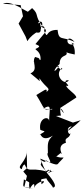

<svg xmlns="http://www.w3.org/2000/svg" viewBox="-119 -977 571 1311"><path d="M297 -188C272 -310 355 -140 291 -239L402 -311C403 -333 336 -369 333 -392C380 -380 289 -432 351 -429C327 -387 245 -461 304 -514C317 -480 244 -538 284 -524C239 -463 246 -505 288 -540C289 -626 377 -571 314 -653C305 -624 344 -614 391 -605C399 -687 337 -698 389 -676C319 -653 332 -758 390 -691C304 -732 283 -694 274 -773C181 -774 215 -698 182 -766C200 -821 134 -796 115 -759C160 -745 166 -757 154 -821C114 -806 178 -861 169 -799C113 -877 151 -875 100 -922C87 -906 43 -885 92 -889C62 -891 -38 -979 -99 -952L22 -942L38 -866L8 -816L55 -729L68 -696C111 -765 180 -765 157 -799C138 -799 215 -782 189 -760C199 -765 214 -787 123 -676C147 -664 165 -662 124 -643C119 -634 169 -627 156 -551C173 -568 141 -585 108 -558C166 -570 157 -579 121 -588C94 -555 148 -502 89 -476C155 -424 163 -405 144 -447C133 -434 161 -423 148 -446C198 -370 232 -377 199 -349C206 -384 175 -354 129 -328C187 -238 173 -217 233 -233C236 -239 260 -219 177 -236C238 -270 218 -237 216 -145C222 -190 142 -176 156 -91C184 -76 204 -89 153 -58C157 -80 159 1 242 -51C202 -14 207 6 208 67C194 81 232 119 223 137C170 91 216 153 159 115C177 160 129 122 198 194C73 159 79 215 43 132C79 164 42 119 30 178C-17 162 72 124 63 47L66 170L40 194L65 224L47 300L107 310C17 303 43 294 44 248C105 281 68 255 84 314C101 280 123 262 113 307C130 259 218 244 164 281C166 237 139 252 226 236C155 219 242 288 242 304C285 299 217 223 199 201C233 168 240 185 202 209C277 169 244 210 210 181C194 206 186 182 156 106C277 158 270 150 283 134C338 74 315 115 261 89C272 89 259 97 295 68C323 97 256 18 331 -2C318 -51 364 -16 364 -90C366 -18 314 -110 371 -114C301 -49 380 -104 432 -156L379 -140L263 -185Z"/></svg>

Font: Hussar Lance
Style: ExBd
Weight: 700
Foundry: Cannot Into Space Fonts, PlusOne Fonts
Version: Version 2.270